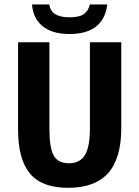

<svg xmlns="http://www.w3.org/2000/svg" viewBox="-20 -853 640 882"><path d="M292.5 9.8Q172.4 9.8 117.7 -55.7Q63 -121.1 63 -257.8V-658.7H207V-259.3Q207 -173.8 226.8 -138.4Q246.6 -103 296.4 -103Q347.2 -103 370.1 -140.6Q393.1 -178.2 393.1 -264.2V-658.7H537.1V-265.1Q537.1 -125.5 476.8 -57.9Q416.5 9.8 292.5 9.8ZM298.8 -696.8Q220.2 -696.8 176.3 -732.2Q132.3 -767.6 127 -832.5H206.5Q213.9 -773.4 299.8 -773.4Q342.8 -773.4 364.3 -787.6Q385.7 -801.8 392.6 -832.5H472.7Q456.1 -696.8 298.8 -696.8Z"/></svg>

Font: Cousine
Style: Bold
Weight: 700
Monospace: yes
Designer: Steve Matteson
Foundry: Ascender Corporation
Version: Version 1.20